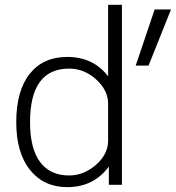

<svg xmlns="http://www.w3.org/2000/svg" viewBox="-20 -771 736 802"><path d="M105.5 -260.7Q105.5 -150.4 147.5 -94.2Q189.5 -38.1 268.6 -38.1Q330.1 -38.1 380.9 -82.5Q431.6 -127 431.6 -183.6V-337.9Q431.6 -393.6 381.8 -439Q332 -484.4 268.6 -484.4Q105.5 -484.4 105.5 -260.7ZM626 -731.4H694.3L600.6 -497.1H546.9ZM431.6 -751H489.3V1H434.6V-75.2Q371.1 10.7 260.7 10.7Q163.1 10.7 105.5 -61Q47.9 -132.8 47.9 -260.7Q47.9 -391.6 104 -462.4Q160.2 -533.2 260.7 -533.2Q370.1 -533.2 431.6 -452.1Z"/></svg>

Font: Gen Shin Gothic Light
Style: Regular
Weight: 200
Designer: [Source Han Sans]
Ryoko NISHIZUKA  (kana & ideographs); Paul D. Hunt (Latin, Greek & Cyrillic); Wenlong ZHANG  (bopomofo
Version: Version 1.002.20150607